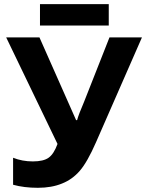

<svg xmlns="http://www.w3.org/2000/svg" viewBox="-20 -894 703 924"><path d="M43 -4.9V-134.8Q86.9 -117.2 138.2 -117.2Q189.5 -117.2 214.4 -135.3Q239.3 -153.3 256.8 -201.2L9.8 -713.9H169.9L346.2 -315.9H351.1Q358.4 -343.3 384.3 -403.3L506.8 -713.9H663.1L441.9 -209Q400.4 -114.3 364.3 -72.3Q328.1 -30.3 278.3 -10.7Q228.5 9.8 162.1 9.8Q95.7 9.8 43 -4.9ZM172.4 -874H503.4V-771H172.4Z"/></svg>

Font: NotoSans-Bold
Style: Bold
Weight: 700
Designer: Monotype Design team
Foundry: Monotype Imaging Inc.
Version: Version 1.04